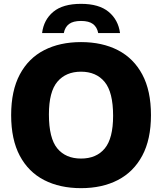

<svg xmlns="http://www.w3.org/2000/svg" viewBox="-20 -969 843 999"><path d="M401.5 10Q291.5 10 209.8 -32Q128 -74 83 -158.5Q38 -243 38 -370Q38 -497 83 -581.5Q128 -666 209.8 -708Q291.5 -750 401.5 -750Q512 -750 593.8 -707.8Q675.5 -665.5 720.5 -581.2Q765.5 -497 765.5 -370Q765.5 -243.5 720.2 -159Q675 -74.5 593.2 -32.2Q511.5 10 401.5 10ZM401.5 -144Q481.5 -144 525 -196.5Q568.5 -249 568.5 -366.5Q568.5 -489.5 524.5 -542.8Q480.5 -596 401.5 -596Q323 -596 278.8 -544Q234.5 -492 234.5 -373.5Q234.5 -249.5 278.2 -196.8Q322 -144 401.5 -144ZM199 -797Q207.5 -866 257.2 -907.5Q307 -949 401.5 -949Q495.5 -949 545.5 -907.2Q595.5 -865.5 604.5 -797H491Q485 -828 463.8 -844Q442.5 -860 401.5 -860Q360.5 -860 339.2 -844Q318 -828 312 -797Z"/></svg>

Font: Encode Sans XBd
Style: Regular
Weight: 800
Designer: Multiple Designers
Foundry: Impallari Type
Version: Version 3.002; ttfautohint (v1.8.3) -l 8 -r 50 -G 200 -x 14 